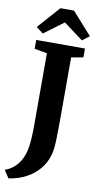

<svg xmlns="http://www.w3.org/2000/svg" viewBox="-143 -1029 667 1270"><g transform="rotate(10 190.0 -394.0)"><path d="M-22 139.5Q2.5 131 25.2 114.8Q48 98.5 67 72.8Q86 47 98 12Q105 -9 109.5 -35.8Q114 -62.5 116.2 -100.8Q118.5 -139 118.5 -194.5V-668.5L33.5 -683.5V-743H361V-683.5L281 -669.5V-274.5Q281 -181.5 279 -116.5Q277 -51.5 267 -15Q252.5 38.5 218 81.2Q183.5 124 131.2 152.2Q79 180.5 12 191ZM69 -792.5 22 -828 155 -977.5H246L379 -829L331.5 -792.5L200.5 -890Z"/></g></svg>

Font: Merriweather 36pt ExtraBold
Style: Regular
Weight: 800
Designer: Eben Sorkin
Foundry: Eben Sorkin
Version: Version 2.100